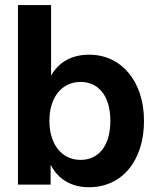

<svg xmlns="http://www.w3.org/2000/svg" viewBox="-20 -748 633 778"><path d="M340.3 10.7C475.1 10.7 563.5 -97.2 563.5 -258.3C563.5 -417 473.1 -526.4 341.3 -526.4C274.4 -526.4 220.7 -499.5 188 -443.4H187V-727.5H52.7V0H185.1V-79.1H186C216.8 -19 272.9 10.7 340.3 10.7ZM306.6 -100.1C230.5 -100.1 180.2 -162.6 180.2 -258.3C180.2 -354 230.5 -416 306.6 -416C379.4 -416 427.2 -358.9 427.2 -258.3C427.2 -157.2 379.4 -100.1 306.6 -100.1Z"/></svg>

Font: Raveo Display Display SemiBold
Style: Regular
Weight: 600
Designer: Jakub Foglar, Rasmus Andersson (Inter)
Foundry: Jakubfoglar.com
Version: Version 1.100;Glyphs 3.2.3 (3260)